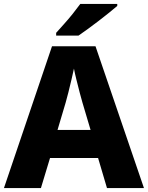

<svg xmlns="http://www.w3.org/2000/svg" viewBox="-20 -951 748 971"><path d="M521 0 476 -152H233L187 0H0L243 -717H463L708 0ZM397 -432Q392 -448 383.5 -481Q375 -514 366.5 -548Q358 -582 354 -604Q349 -581 341.5 -548.5Q334 -516 326 -484.5Q318 -453 312 -432L271 -294H438ZM573 -921Q557 -907 532 -887Q507 -867 478.5 -845Q450 -823 423 -803.5Q396 -784 377 -771H264V-785Q280 -803 303 -828.5Q326 -854 348 -881.5Q370 -909 386 -931H573Z"/></svg>

Font: Noto Sans Georgian ExtraBold
Style: Regular
Weight: 800
Designer: Monotype Design Team, Akaki Razmadze
Foundry: Google LLC
Version: Version 2.005; ttfautohint (v1.8.4.7-5d5b)